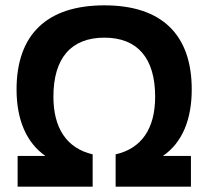

<svg xmlns="http://www.w3.org/2000/svg" viewBox="-20 -699 780 719"><path d="M371 -558C495 -558 561 -481 561 -337C561 -217 510 -143 413 -121V0H695V-115H590C663 -165 698 -252 698 -364C698 -570 585 -679 371 -679C156 -679 42 -570 42 -364C42 -249 80 -164 150 -115H46V0H327V-121C229 -144 180 -220 180 -337C180 -481 246 -558 371 -558Z"/></svg>

Font: LT Wave Alt Bold
Style: Regular
Weight: 700
Designer: Daniel Lyons
Version: Version 2.5 (Glyphs App)